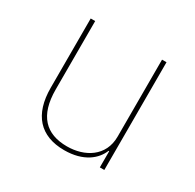

<svg xmlns="http://www.w3.org/2000/svg" viewBox="-120 -638 795 781"><g transform="rotate(30 278.0 -247.0)"><path d="M430 0H451V-506H430V-144C430 -52 354 -7 271 -7C172 -7 116 -62 116 -185V-506H95V-181C95 -55 156 12 269 12C360 12 409 -31 427 -76H430Z"/></g></svg>

Font: IBM Plex Arabic Thin
Style: Regular
Weight: 100
Designer: Mike Abbink, Paul van der Laan, Pieter van Rosmalen, Wael Morcos, Khajak Apelian
Foundry: Bold Monday
Version: Version 1.0